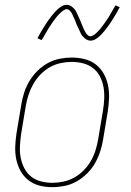

<svg xmlns="http://www.w3.org/2000/svg" viewBox="-20 -766 540 794"><path d="M196 8Q169 8 143.5 1.5Q118 -5 98 -20.5Q78 -36 65.5 -58Q53 -80 47.5 -106Q42 -132 43 -159Q44 -186 48 -213L68 -333Q72 -358 80 -383Q88 -408 101.5 -430.5Q115 -453 134.5 -472.5Q154 -492 177.5 -505Q201 -518 226.5 -523Q252 -528 277 -528Q304 -528 330 -521.5Q356 -515 376 -499.5Q396 -484 408.5 -462Q421 -440 426.5 -414Q432 -388 431 -361Q430 -334 426 -307L406 -187Q402 -162 393.5 -137Q385 -112 372 -89.5Q359 -67 339 -47.5Q319 -28 295.5 -15Q272 -2 246.5 3Q221 8 196 8ZM197 -10Q219 -10 242.5 -15Q266 -20 287.5 -32Q309 -44 326.5 -62Q344 -80 356 -101Q368 -122 375 -144.5Q382 -167 386 -190L406 -310Q410 -334 411 -358.5Q412 -383 408 -406Q404 -429 393.5 -449.5Q383 -470 365 -484Q347 -498 324 -504Q301 -510 276 -510Q254 -510 230.5 -505Q207 -500 186 -488Q165 -476 147.5 -458Q130 -440 118 -419Q106 -398 98.5 -375.5Q91 -353 87 -330L67 -210Q64 -186 62.5 -161.5Q61 -137 65.5 -114Q70 -91 80.5 -70.5Q91 -50 108.5 -36Q126 -22 149 -16Q172 -10 197 -10ZM354 -598Q348 -598 342 -600.5Q336 -603 331.5 -607Q327 -611 322.5 -615.5Q318 -620 315.5 -625Q313 -630 310.5 -635.5Q308 -641 305.5 -646.5Q303 -652 300 -657.5Q297 -663 295 -669.5Q293 -676 290.5 -682Q288 -688 285 -693.5Q282 -699 280.5 -703.5Q279 -708 275 -714Q271 -720 266.5 -724Q262 -728 256 -728Q251 -728 249 -726.5Q247 -725 243 -723Q239 -721 234.5 -717Q230 -713 224 -707Q218 -701 216 -698.5Q214 -696 211.5 -692.5Q209 -689 206.5 -686Q204 -683 201.5 -679.5Q199 -676 196 -672Q193 -668 190.5 -663.5Q188 -659 184.5 -654.5Q181 -650 178.5 -645Q176 -640 172.5 -634.5Q169 -629 166 -623.5Q163 -618 159.5 -612Q156 -606 152 -600L135 -608Q141 -620 147 -630Q153 -640 158.5 -649Q164 -658 169 -666Q174 -674 179.5 -681.5Q185 -689 189.5 -695Q194 -701 198.5 -706.5Q203 -712 210.5 -720Q218 -728 226 -734Q234 -740 240.5 -743Q247 -746 256 -746Q262 -746 268 -743.5Q274 -741 278.5 -737.5Q283 -734 287.5 -729Q292 -724 294.5 -719Q297 -714 299.5 -708.5Q302 -703 304.5 -697.5Q307 -692 309.5 -686.5Q312 -681 314.5 -674.5Q317 -668 319.5 -662Q322 -656 324.5 -650.5Q327 -645 329 -640.5Q331 -636 335 -630Q339 -624 343.5 -620Q348 -616 354 -616Q359 -616 361 -617.5Q363 -619 367 -621Q371 -623 375.5 -627Q380 -631 386 -637Q392 -643 394 -645.5Q396 -648 398.5 -651.5Q401 -655 403.5 -658Q406 -661 408.5 -665Q411 -669 414 -672.5Q417 -676 419.5 -680.5Q422 -685 425.5 -689.5Q429 -694 431.5 -699Q434 -704 437.5 -709.5Q441 -715 444 -720.5Q447 -726 450.5 -732Q454 -738 458 -744L475 -736Q469 -724 463 -714Q457 -704 451.5 -695Q446 -686 441 -678Q436 -670 430.5 -662.5Q425 -655 420.5 -649Q416 -643 411.5 -637.5Q407 -632 399.5 -624Q392 -616 384 -610Q376 -604 369.5 -601Q363 -598 354 -598Z"/></svg>

Font: Iosevka Curly Slab Thin
Style: Italic
Weight: 100
Italic angle: -9°
Monospace: yes
Designer: Belleve Invis
Foundry: Belleve Invis
Version: Version 22.1.2; ttfautohint (v1.8.4)